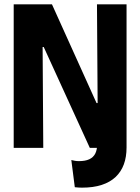

<svg xmlns="http://www.w3.org/2000/svg" viewBox="-20 -680 645 883"><path d="M324 181 308 56Q316 58 324.5 59.5Q333 61 343 61Q372 61 390.5 52.5Q409 44 418 26.5Q427 9 427 -19V-64H562V-2Q562 42 549.5 76Q537 110 511.5 134Q486 158 447.5 170.5Q409 183 357 183Q349 183 341.5 182.5Q334 182 324 181ZM43 0V-660H219L424 -206H429L426 -660H562V0H393L181 -464H176L179 0Z"/></svg>

Font: Bricolage Grotesque 72pt SemiCondensed
Style: Bold
Weight: 700
Width: 4
Designer: Mathieu Triay
Foundry: Atelier Triay
Version: Version 1.001;gftools[0.9.33.dev8+g029e19f]